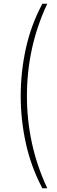

<svg xmlns="http://www.w3.org/2000/svg" viewBox="-20 -800 301 1020"><path d="M205 -780Q145 -668 117.5 -543Q90 -418 90 -290Q90 -163 117.5 -38Q145 87 205 200H231Q176 82 149.5 -40.5Q123 -163 123 -290Q123 -418 149.5 -540Q176 -662 231 -780Z"/></svg>

Font: Jost ExtraLight
Style: Regular
Weight: 250
Version: Version 3.710